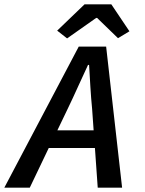

<svg xmlns="http://www.w3.org/2000/svg" viewBox="-53 -870 673 890"><path d="M261 -366 213 -266H381L374 -365Q369 -416 366 -466.5Q363 -517 360 -569H355Q331 -518 308.5 -468Q286 -418 261 -366ZM-33 0 312 -654H439L513 0H400L387 -184H173L85 0ZM258 -692 212 -728 339 -850H463L547 -725L494 -693L397 -787H393Z"/></svg>

Font: Source Code Pro Semibold
Style: Italic
Weight: 600
Italic angle: -11°
Monospace: yes
Designer: Paul D. Hunt, Teo Tuominen
Foundry: Adobe Systems Incorporated
Version: Version 1.050;PS 1.000;hotconv 16.6.51;makeotf.lib2.5.65220